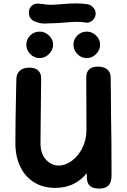

<svg xmlns="http://www.w3.org/2000/svg" viewBox="-20 -1100 744 1124"><path d="M633 -74Q633 -32 615 -14Q597 4 560 4Q523 4 505.5 -12.5Q488 -29 488 -67V-87Q460 -49 412.5 -24.5Q365 0 303 0Q232 0 179 -33Q126 -66 98 -125.5Q70 -185 70 -262Q70 -386 75 -606L76 -641Q77 -669 96.5 -686.5Q116 -704 151 -704Q185 -704 203 -688Q221 -672 221 -641Q221 -574 219 -466Q217 -350 217 -262Q217 -201 248.5 -166Q280 -131 324 -131Q363 -131 400.5 -158.5Q438 -186 462 -233.5Q486 -281 486 -338V-406Q485 -462 485 -646Q485 -710 553 -710Q588 -710 608 -693.5Q628 -677 628 -646Q628 -587 630 -457V-428Q633 -296 633 -74ZM134 -839Q134 -870 157 -892.5Q180 -915 212 -915Q243 -915 267 -892Q291 -869 291 -839Q291 -808 267 -784Q243 -760 212 -760Q180 -760 157 -783.5Q134 -807 134 -839ZM410 -839Q410 -870 433 -892.5Q456 -915 488 -915Q519 -915 542.5 -892Q566 -869 566 -839Q566 -807 542.5 -783.5Q519 -760 488 -760Q456 -760 433 -783.5Q410 -807 410 -839ZM241 -962Q216 -962 187 -973Q149 -987 149 -1027Q149 -1050 164 -1064.5Q179 -1079 202 -1079L223 -1077Q258 -1072 279 -1072Q300 -1072 344 -1076Q392 -1080 423 -1080Q461 -1080 489 -1076Q508 -1074 524 -1058Q540 -1042 540 -1021Q540 -998 523.5 -982.5Q507 -967 489 -967Q484 -968 465.5 -970Q447 -972 429 -972Q402 -972 358 -968Q316 -964 290 -964Q274 -964 262.5 -963Q251 -962 241 -962Z"/></svg>

Font: Mali
Style: Bold
Weight: 700
Designer: Kitiyaporn Chalermlarp | Katatrad Aksorn Co.,Ltd.
Foundry: Cadson Demak Co.,Ltd.
Version: Version 1.000; ttfautohint (v1.6)